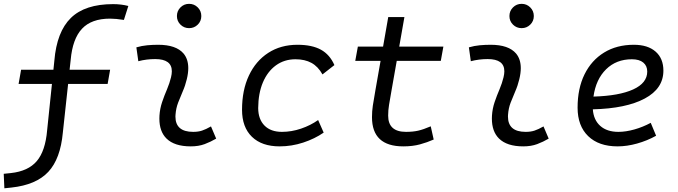

<svg xmlns="http://www.w3.org/2000/svg" viewBox="-50 -764 3586 1015"><path d="M-26.9 231.4 -30.3 154.8 7.3 150.9Q99.1 141.1 144.5 87.6Q189.9 34.2 199.2 -75.7L224.6 -320.3H48.3L61.5 -395.5H232.4L237.3 -442.9Q250 -596.2 324.7 -669.2Q399.4 -742.2 547.9 -742.2Q590.8 -742.2 628.4 -732.4L605 -658.7Q562.5 -665.5 531.7 -665.5Q433.6 -665.5 383.5 -612.1Q333.5 -558.6 323.7 -447.8L317.9 -395.5H532.2L519 -320.3H310.1L282.2 -63Q269.5 75.7 205.3 144.5Q141.1 213.4 10.3 227.5Z M1065.4 -95.7 1092.8 -31.2Q1064 -14.2 1032 -2.2Q1000 9.8 958.5 9.8Q872.1 9.8 830.1 -31.7Q792.5 -68.8 792.5 -137.2Q792.5 -145 793 -153.3Q795.4 -189.9 807.1 -224.6Q818.8 -259.3 833 -292Q846.7 -324.7 854 -355Q858.4 -373 858.4 -387.2Q858.4 -451.7 770.5 -451.7Q724.1 -451.7 681.2 -440.4L670.9 -513.7Q699.7 -522 728.5 -524.7Q757.3 -527.3 786.1 -527.3Q880.9 -527.3 920.4 -481Q945.3 -451.2 945.3 -403.8Q945.3 -377.4 937.5 -345.2Q929.2 -310.5 916 -280.8Q902.8 -250.5 891.6 -221.2Q880.4 -191.9 877.9 -157.7Q877.4 -152.8 877.4 -147.9Q877.4 -66.9 971.2 -66.9Q997.6 -66.9 1017.8 -73.5Q1038.1 -80.1 1065.4 -95.7ZM949.7 -615.2Q922.9 -615.2 904.1 -633.8Q885.3 -652.3 885.3 -679.2Q885.3 -706.1 904.1 -724.9Q922.9 -743.7 949.7 -743.7Q976.6 -743.7 995.4 -724.9Q1014.2 -706.1 1014.2 -679.2Q1014.2 -652.3 995.4 -633.8Q976.6 -615.2 949.7 -615.2Z M1440.4 -66.9Q1491.2 -66.9 1541.5 -84Q1591.8 -101.1 1631.8 -129.4L1661.1 -63Q1613.8 -30.3 1553 -10.3Q1492.2 9.8 1428.2 9.8Q1334 9.8 1281.7 -41Q1229.5 -91.8 1229.5 -183.6Q1229.5 -287.6 1265.9 -364.7Q1302.2 -441.9 1368.2 -484.6Q1434.1 -527.3 1522.5 -527.3Q1599.6 -527.3 1646.7 -501.2Q1693.8 -475.1 1717.8 -419.9L1654.8 -370.6Q1631.3 -412.6 1596.4 -431.6Q1561.5 -450.7 1512.2 -450.7Q1453.1 -450.7 1408.7 -418.5Q1364.3 -386.2 1339.8 -328.4Q1315.4 -270.5 1314.9 -192.4Q1315.4 -133.3 1348.4 -100.1Q1381.3 -66.9 1440.4 -66.9Z M2082 9.8Q1916.5 9.8 1916.5 -144.5Q1916.5 -175.8 1920.9 -205.3Q1925.3 -234.9 1934.6 -287.1L1961.9 -442.4H1828.1L1841.8 -517.6H1975.1L2002.4 -673.8H2087.9L2060.5 -517.6H2293.9L2280.3 -442.4H2047.4L2020 -287.1Q2011.2 -236.8 2006.6 -209.2Q2002 -181.6 2002 -152.8Q2002 -66.9 2096.2 -66.9Q2132.8 -66.9 2160.6 -73.2Q2188.5 -79.6 2227.1 -96.2L2242.7 -26.4Q2208.5 -11.2 2169.9 -0.7Q2131.3 9.8 2082 9.8Z M2823.2 -95.7 2850.6 -31.2Q2821.8 -14.2 2789.8 -2.2Q2757.8 9.8 2716.3 9.8Q2629.9 9.8 2587.9 -31.7Q2550.3 -68.8 2550.3 -137.2Q2550.3 -145 2550.8 -153.3Q2553.2 -189.9 2564.9 -224.6Q2576.7 -259.3 2590.8 -292Q2604.5 -324.7 2611.8 -355Q2616.2 -373 2616.2 -387.2Q2616.2 -451.7 2528.3 -451.7Q2481.9 -451.7 2439 -440.4L2428.7 -513.7Q2457.5 -522 2486.3 -524.7Q2515.1 -527.3 2543.9 -527.3Q2638.7 -527.3 2678.2 -481Q2703.1 -451.2 2703.1 -403.8Q2703.1 -377.4 2695.3 -345.2Q2687 -310.5 2673.8 -280.8Q2660.6 -250.5 2649.4 -221.2Q2638.2 -191.9 2635.7 -157.7Q2635.3 -152.8 2635.3 -147.9Q2635.3 -66.9 2729 -66.9Q2755.4 -66.9 2775.6 -73.5Q2795.9 -80.1 2823.2 -95.7ZM2707.5 -615.2Q2680.7 -615.2 2661.9 -633.8Q2643.1 -652.3 2643.1 -679.2Q2643.1 -706.1 2661.9 -724.9Q2680.7 -743.7 2707.5 -743.7Q2734.4 -743.7 2753.2 -724.9Q2772 -706.1 2772 -679.2Q2772 -652.3 2753.2 -633.8Q2734.4 -615.2 2707.5 -615.2Z M3219.2 -66.9Q3258.3 -66.9 3303.5 -79.6Q3348.6 -92.3 3390.1 -114.7L3418.5 -46.4Q3371.1 -20 3317.6 -5.1Q3264.2 9.8 3214.8 9.8Q3115.2 9.8 3059.3 -44.4Q3003.4 -98.6 3003.4 -194.8Q3003.4 -296.4 3040 -370.8Q3076.7 -445.3 3143.6 -486.3Q3210.4 -527.3 3300.8 -527.3Q3374.5 -527.3 3415.8 -491.2Q3457 -455.1 3457 -390.6Q3457 -295.9 3358.6 -243.2Q3260.3 -190.4 3084 -186Q3087.9 -129.9 3123.3 -98.4Q3158.7 -66.9 3219.2 -66.9ZM3087.4 -253.4Q3223.1 -257.3 3297.4 -291.3Q3371.6 -325.2 3371.6 -385.7Q3371.6 -416 3350.6 -433.3Q3329.6 -450.7 3290.5 -450.7Q3208 -450.7 3154.1 -397.7Q3100.1 -344.7 3087.4 -253.4Z"/></svg>

Font: CaskaydiaCove NFP SemiLight
Style: Italic
Weight: 350
Italic angle: -10°
Designer: Aaron Bell
Foundry: Saja Typeworks
Version: Version 2111.001; VTT 6.35;Nerd Fonts 3.1.1